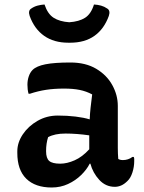

<svg xmlns="http://www.w3.org/2000/svg" viewBox="-20 -824 640 854"><path d="M504 -353V-166Q504 -153 504.5 -141Q505 -129 506 -117Q514 -112 527 -112Q538 -112 549 -115.5Q560 -119 569 -126H575Q577 -121 577 -117Q577 -113 577 -107Q577 -82 569 -57Q561 -32 547 -19Q533 -5 519 1Q505 7 491 7Q450 7 421.5 -24Q393 -55 382 -96H379Q366 -70 341 -45.5Q316 -21 282.5 -5.5Q249 10 210 10Q137 10 97 -29Q57 -68 57 -144V-151Q57 -190 81.5 -226.5Q106 -263 147 -286.5Q188 -310 237 -310Q279 -310 316 -305.5Q353 -301 379 -293Q380 -319 383 -346Q386 -373 390 -404Q364 -418 334.5 -424Q305 -430 265 -430Q221 -430 185 -424.5Q149 -419 113 -407H107Q102 -425 102 -447Q102 -467 108 -484.5Q114 -502 125 -513Q142 -530 182 -538Q222 -546 293 -546Q361 -546 408 -518Q455 -490 479.5 -445.5Q504 -401 504 -353ZM185 -151Q185 -120 199 -108Q213 -96 248 -96Q278 -96 312 -111Q346 -126 377 -160V-222Q349 -226 322.5 -228Q296 -230 272 -230Q247 -230 228 -226Q209 -222 194 -214Q185 -186 185 -153ZM288 -725Q332 -728 358.5 -745Q385 -762 398 -804Q415 -803 429.5 -799Q444 -795 457 -786Q472 -777 464 -753Q443 -695 400 -664.5Q357 -634 292 -634H284Q220 -634 176.5 -664.5Q133 -695 112 -753Q104 -777 119 -786Q132 -795 147 -799Q162 -803 178 -804Q192 -762 218.5 -745Q245 -728 288 -725Z"/></svg>

Font: Recursive Sn Csl St SmB
Style: Regular
Weight: 600
Version: Version 1.079;hotconv 1.0.112;makeotfexe 2.5.65598; ttfautoh